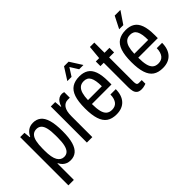

<svg xmlns="http://www.w3.org/2000/svg" viewBox="-80 -1264 1981 1981"><g transform="rotate(-45 910.0 -273.5)"><path d="M57.1 177.3V-526.5H119.9L126.9 -455.9H132.9Q148.5 -492.2 179.4 -515.4Q210.4 -538.5 255.9 -538.5Q305.6 -538.5 340.3 -510.9Q375.1 -483.3 392.8 -422.3Q410.6 -361.3 410.6 -261Q410.6 -164.1 393.1 -104.3Q375.6 -44.5 341.6 -16.3Q307.6 12 257.7 12Q231 12 209.3 3.7Q187.5 -4.5 170.5 -20.8Q153.6 -37 141.6 -61.8H136.6V177.3ZM234.2 -60.4Q267.3 -60.4 287.5 -80.1Q307.8 -99.9 317.8 -141Q327.9 -182.1 327.9 -248.6V-278.1Q327.9 -344.5 318.1 -386.4Q308.3 -428.3 287.6 -447.8Q266.9 -467.3 234.6 -467.3Q199.1 -467.3 177.2 -445.4Q155.3 -423.5 146 -380.9Q136.6 -338.3 136.6 -277.2V-250.1Q136.6 -199 143.2 -162.9Q149.8 -126.7 162.8 -104.5Q175.8 -82.3 194 -71.4Q212.3 -60.4 234.2 -60.4Z M504.1 0V-526.5H568.4L575 -450.2H580Q589 -478.1 602 -497.5Q615 -517 634 -527.8Q652.9 -538.5 676.4 -538.5Q685.5 -538.5 693.3 -537Q701.2 -535.5 706.8 -532.9V-451.8H676.7Q655.7 -451.8 638.3 -442.6Q620.9 -433.4 608.4 -415.5Q596 -397.6 589.8 -370.2Q583.6 -342.8 583.6 -305.9V0Z M927.1 12Q861.3 12 820.1 -16.2Q778.9 -44.5 759.1 -105.5Q739.2 -166.5 739.2 -263Q739.2 -362.5 759.8 -423Q780.4 -483.5 823.3 -511Q866.2 -538.5 932 -538.5Q989.4 -538.5 1028.6 -514.2Q1067.8 -489.9 1087.6 -435.5Q1107.5 -381.1 1107.5 -290V-244.4H821.9Q821.9 -178.9 832.2 -136.9Q842.5 -95 865.6 -74.7Q888.7 -54.5 927.2 -54.5Q950.2 -54.5 968.4 -62.1Q986.6 -69.7 998.9 -84.7Q1011.2 -99.8 1018.8 -123.5Q1026.4 -147.2 1026.4 -178.9H1104.5Q1104.5 -133.5 1092.5 -97.9Q1080.4 -62.3 1057.7 -37.8Q1035.1 -13.4 1002.4 -0.7Q969.7 12 927.1 12ZM821.9 -301.6H1024.2Q1024.2 -347 1018.6 -379Q1013 -411 1001.8 -431.7Q990.5 -452.4 972.3 -461.9Q954.2 -471.5 929.1 -471.5Q890.8 -471.5 867.9 -451.1Q845 -430.8 834.2 -393.1Q823.4 -355.5 821.9 -301.6ZM809.9 -591 894.2 -723.5H960.8L1045 -591H982.6L909.1 -708.5H946.4L871.4 -591Z M1295.1 11.5Q1259.2 11.5 1240.6 -3.1Q1222.1 -17.7 1215.6 -43.6Q1209.2 -69.6 1209.2 -101.6V-459H1160.8V-526.5H1209.8L1223.8 -675.2H1287.8V-526.5H1360.1V-459H1287.8V-102.2Q1287.8 -77.9 1294.1 -66.8Q1300.4 -55.6 1318.9 -55.6H1360.1V-2.1Q1350.4 1.5 1339 4.7Q1327.5 8 1316.4 9.8Q1305.2 11.5 1295.1 11.5Z M1603.1 12Q1537.3 12 1496.1 -16.2Q1454.9 -44.5 1435.1 -105.5Q1415.2 -166.5 1415.2 -263Q1415.2 -362.5 1435.8 -423Q1456.4 -483.5 1499.3 -511Q1542.2 -538.5 1608 -538.5Q1665.4 -538.5 1704.6 -514.2Q1743.8 -489.9 1763.6 -435.5Q1783.5 -381.1 1783.5 -290V-244.4H1497.9Q1497.9 -178.9 1508.2 -136.9Q1518.5 -95 1541.6 -74.7Q1564.7 -54.5 1603.2 -54.5Q1626.2 -54.5 1644.4 -62.1Q1662.6 -69.7 1674.9 -84.7Q1687.2 -99.8 1694.8 -123.5Q1702.4 -147.2 1702.4 -178.9H1780.5Q1780.5 -133.5 1768.5 -97.9Q1756.4 -62.3 1733.7 -37.8Q1711.1 -13.4 1678.4 -0.7Q1645.7 12 1603.1 12ZM1497.9 -301.6H1700.2Q1700.2 -347 1694.6 -379Q1689 -411 1677.8 -431.7Q1666.5 -452.4 1648.3 -461.9Q1630.2 -471.5 1605.1 -471.5Q1566.8 -471.5 1543.9 -451.1Q1521 -430.8 1510.2 -393.1Q1499.4 -355.5 1497.9 -301.6ZM1566.2 -591 1633.5 -723.5H1714.2V-719.5L1626.8 -591Z"/></g></svg>

Font: Archivo SemiBold Condensed
Style: Regular
Weight: 600
Width: 3
Version: Version 2.001